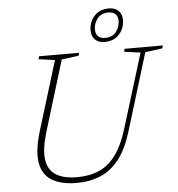

<svg xmlns="http://www.w3.org/2000/svg" viewBox="-60 -961 953 1027"><g transform="rotate(-5 416.5 -447.5)"><path d="M173 -279Q145 -187.5 152.2 -130.5Q159.5 -73.5 201 -47Q242.5 -20.5 316 -20.5Q383.5 -20.5 435 -43.5Q486.5 -66.5 524.2 -118.5Q562 -170.5 588.5 -257L711 -655L623.5 -667L628 -682.5H833L828.5 -667L736.5 -655L609.5 -239.5Q582 -149 539.8 -94.2Q497.5 -39.5 440.5 -14.8Q383.5 10 311 10Q229 10 179 -19.5Q129 -49 117.2 -113.5Q105.5 -178 137.5 -283.5L251.5 -655L164 -667L168.5 -682.5H384L379.5 -667L288 -655ZM562.5 -905Q594.5 -905 613.5 -887.2Q632.5 -869.5 632.5 -837.5Q632.5 -792.5 603.5 -760.2Q574.5 -728 525 -728Q493.5 -728 474.2 -745.8Q455 -763.5 455 -795.5Q455 -841 484 -873Q513 -905 562.5 -905ZM529.5 -749.5Q569 -749.5 589 -776.2Q609 -803 609 -833.5Q609 -858 595.8 -870.8Q582.5 -883.5 558 -883.5Q518.5 -883.5 498.5 -856.8Q478.5 -830 478.5 -799.5Q478.5 -775 491.8 -762.2Q505 -749.5 529.5 -749.5Z"/></g></svg>

Font: Newsreader ExtraLight
Style: Italic
Weight: 250
Italic angle: -17°
Designer: Hugues Gentile
Foundry: Production Type
Version: Version 1.003